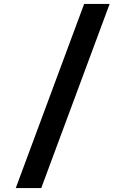

<svg xmlns="http://www.w3.org/2000/svg" viewBox="-20 -850 640 980"><path d="M60.4 110 409.5 -830H539.6L190.5 110Z"/></svg>

Font: Atlassian Mono
Style: Regular
Weight: 400
Monospace: yes
Designer: Philipp Nurullin, Konstantin Bulenkov
Foundry: Modifications by Atlassian Pty Ltd, manufactured by JetBrains
Version: Version 2.304